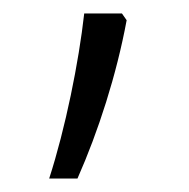

<svg xmlns="http://www.w3.org/2000/svg" viewBox="-20 -232 281 285"><path d="M161 -212H105C97 -140 77 -41 53 33H95C126 -37 153 -121 168 -202Z"/></svg>

Font: Noto Sans Kannada UI Condensed Light
Style: Regular
Weight: 300
Width: 3
Designer: Jelle Bosma - Monotype Design Team
Foundry: Monotype Imaging Inc.
Version: Version 2.005